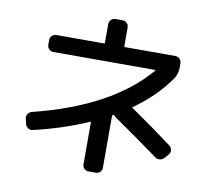

<svg xmlns="http://www.w3.org/2000/svg" viewBox="-90 -903 1180 1066"><g transform="rotate(10 500.0 -370.5)"><path d="M88.9 -138.7 82 -168Q78.1 -181.6 85.9 -194.3Q93.8 -207 108.4 -210.9Q541 -318.4 743.2 -555.7Q745.1 -559.6 742.2 -559.6H168.9Q154.3 -559.6 144 -569.8Q133.8 -580.1 133.8 -594.7V-620.1Q133.8 -634.8 144 -645Q154.3 -655.3 168.9 -655.3H437.5Q441.4 -655.3 441.4 -660.2V-764.6Q441.4 -779.3 451.7 -789.6Q461.9 -799.8 476.6 -799.8H515.6Q530.3 -799.8 540.5 -790Q550.8 -780.3 550.8 -764.6V-660.2Q550.8 -655.3 555.7 -655.3H838.9Q853.5 -655.3 863.8 -645Q874 -634.8 874 -620.1V-594.7Q874 -559.6 854.5 -531.2Q776.4 -419.9 655.3 -335Q653.3 -334 653.3 -332.5Q653.3 -331.1 655.3 -330.1Q791 -236.3 892.6 -160.2Q903.3 -152.3 905.8 -137.7Q908.2 -123 899.4 -112.3L878.9 -87.9Q869.1 -77.1 854 -75.2Q838.9 -73.2 827.1 -82Q720.7 -160.2 569.3 -264.6L563.5 -271.5Q559.6 -275.4 555.7 -273.4Q550.8 -271.5 550.8 -264.6V25.4Q550.8 40 541 49.8Q531.2 59.6 515.6 59.6H476.6Q461.9 59.6 451.7 49.8Q441.4 40 441.4 25.4V-210.9Q441.4 -215.8 437.5 -213.9Q297.9 -152.3 131.8 -113.3Q118.2 -109.4 105.5 -117.2Q92.8 -125 88.9 -138.7Z"/></g></svg>

Font: Rounded-L Mgen+ 1m medium
Style: Regular
Weight: 500
Designer: [Source Han Sans]
Ryoko NISHIZUKA  (kana & ideographs); Paul D. Hunt (Latin, Greek & Cyrillic); Wenlong ZHANG  (bopomofo
Version: Version 1.059.20150602